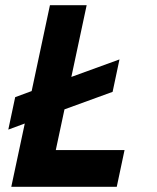

<svg xmlns="http://www.w3.org/2000/svg" viewBox="-20 -720 605 740"><path d="M23.5 0 75.5 -244 12 -220.5 38.5 -345.5 102 -369 172.5 -700H314L255 -423.5L440.5 -491L414 -366L228.5 -298.5L195 -141.5H460L430 0Z"/></svg>

Font: Tourney Expanded Black
Style: Italic
Weight: 900
Width: 7
Italic angle: -12°
Designer: Tyler Finck
Foundry: Etcetera Type Co
Version: Version 1.010; ttfautohint (v1.8.3)